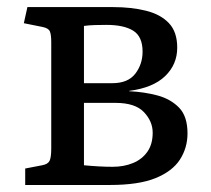

<svg xmlns="http://www.w3.org/2000/svg" viewBox="-20 -527 602 547"><path d="M51.8 0V-46.9L100.1 -56.2Q116.2 -59.1 121.1 -68.6Q126 -78.1 126 -104V-407.2Q126 -428.2 122.1 -437.5Q118.2 -446.8 101.1 -450.2L47.9 -460.9L58.1 -506.8H301.8Q355 -506.8 396.5 -496.3Q438 -485.8 461.4 -460.9Q484.9 -436 484.9 -391.1Q484.9 -343.3 450.4 -310.1Q416 -276.9 348.1 -268.1V-267.1Q391.1 -265.1 428.5 -255.1Q465.8 -245.1 490 -220.5Q514.2 -195.8 514.2 -147Q514.2 -106 492.7 -72.5Q471.2 -39.1 423.1 -19.5Q375 0 293 0ZM300.8 -51.8Q333 -51.8 358.9 -62.5Q384.8 -73.2 399.9 -94.7Q415 -116.2 415 -148.9Q415 -181.2 390.1 -207.5Q365.2 -233.9 309.1 -233.9H219.2V-56.2Q239.3 -54.2 260.5 -53Q281.7 -51.8 300.8 -51.8ZM219.2 -290H299.8Q344.7 -290 365.5 -317.1Q386.2 -344.2 386.2 -379.9Q386.2 -422.9 359.6 -439.5Q333 -456.1 283.2 -456.1Q267.1 -456.1 250 -455.6Q232.9 -455.1 219.2 -453.1Z"/></svg>

Font: Literata
Style: Regular
Weight: 400
Designer: Latin by Veronika Burian and Jose Scaglione. Greek by Irene Vlachou. Cyrillic by Vera Evstafieva.
Foundry: TypeTogether
Version: Version 3.002